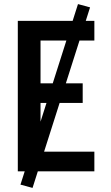

<svg xmlns="http://www.w3.org/2000/svg" viewBox="-20 -837 540 938"><path d="M67 0V-735H441V-639H178V-430H384V-334H178V-96H441V0ZM139 81 80 65 361 -817 420 -801Z"/></svg>

Font: Iosevka SS18
Style: Bold
Weight: 700
Monospace: yes
Designer: Belleve Invis
Foundry: Belleve Invis
Version: Version 25.1.1; ttfautohint (v1.8.4)